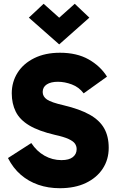

<svg xmlns="http://www.w3.org/2000/svg" viewBox="-20 -975 614 1012"><path d="M295 17Q234 17 182 -1Q130 -19 89.5 -54Q49 -89 22 -142L145 -221Q173 -178 214.5 -154.5Q256 -131 304 -131Q344 -131 364 -147Q384 -163 384 -189Q384 -205 375 -218Q366 -231 341 -242.5Q316 -254 270 -264Q184 -284 134 -314Q84 -344 63 -386.5Q42 -429 42 -483Q42 -543 72.5 -591.5Q103 -640 160.5 -668.5Q218 -697 296 -697Q385 -697 447 -662Q509 -627 544 -571L421 -483Q396 -516 358.5 -530Q321 -544 285 -544Q248 -544 226.5 -530Q205 -516 205 -490Q205 -466 227.5 -450.5Q250 -435 316 -420Q400 -400 452 -371Q504 -342 528.5 -299.5Q553 -257 553 -196Q553 -134 521.5 -86Q490 -38 432.5 -10.5Q375 17 295 17ZM292 -741 132 -882 210 -955 324 -853H260L374 -955L451 -882Z"/></svg>

Font: Gabarito ExtraBold
Style: Regular
Weight: 800
Designer: Leandro Assis / Alvaro Franca / Felipe Casaprima
Foundry: Naipe Foundry
Version: Version 1.000